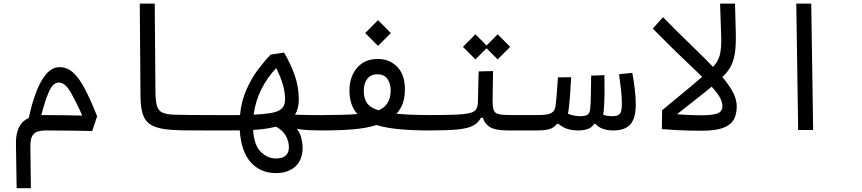

<svg xmlns="http://www.w3.org/2000/svg" viewBox="-20 -713 4728 1053"><path d="M71.3 319.3 67.4 76.2Q66.4 22.9 83.3 -12.9Q100.1 -48.8 137.7 -65.9Q154.3 -144 178.2 -207.3Q202.1 -270.5 234.1 -307.6Q266.1 -344.7 306.6 -344.7Q346.2 -344.7 378.7 -317.1Q411.1 -289.6 443.1 -230Q475.1 -170.4 512.7 -75.2L485.8 5.4Q446.3 4.4 397.7 3.9Q349.1 3.4 304.7 2.9Q260.3 2.4 231.9 2.4Q183.1 2.4 164.6 22Q146 41.5 146.5 87.4L149.4 319.3ZM206.5 -81.5Q216.8 -82 227.5 -82Q272.5 -82 328.9 -81.1Q385.3 -80.1 431.2 -79.1Q395 -160.2 365.5 -210.2Q335.9 -260.3 302.2 -260.3Q270.5 -260.3 248.3 -209.7Q226.1 -159.2 206.5 -81.5Z M1166 2.4Q1154.8 2.4 1143.8 2.4Q1132.8 2.4 1122.1 2.4Q1064.5 2.4 1014.2 2.2Q963.9 2 918 -1Q855.5 -5.4 818.8 -22.5Q782.2 -39.6 766.6 -77.6Q751 -115.7 750.5 -182.1L746.6 -693.4H828.6L832.5 -209Q833 -157.7 841.1 -131.3Q849.1 -105 871.3 -95.2Q893.6 -85.4 936.5 -84Q978 -82.5 1023.7 -82.3Q1069.3 -82 1128.4 -82Q1138.7 -82 1149.7 -82Q1160.6 -82 1171.9 -82Q1195.3 -82 1195.3 -43.9Q1195.3 -19 1187.7 -8.3Q1180.2 2.4 1166 2.4Z M1493.7 236.3Q1408.7 236.3 1355.7 177.7Q1302.7 119.1 1294.9 2Q1271 2.4 1243.7 2.4Q1216.3 2.4 1185.5 2.4Q1180.7 2.4 1175.8 2.4Q1170.9 2.4 1166 2.4Q1150.9 2.4 1144.8 -7.1Q1138.7 -16.6 1138.7 -44.9Q1138.7 -67.9 1147.7 -74.7Q1156.7 -81.5 1171.9 -81.5Q1208.5 -81.5 1239.3 -81.5Q1270 -81.5 1296.4 -82Q1303.7 -159.2 1331.5 -221.7Q1359.4 -284.2 1395.5 -332Q1431.6 -379.9 1464.4 -413.6L1538.1 -424.8Q1575.2 -360.4 1596.9 -298.1Q1618.7 -235.8 1618.7 -167.5Q1618.7 -117.2 1598.1 -84Q1671.4 -81.5 1757.8 -81.5Q1782.2 -81.5 1793.7 -75.9Q1805.2 -70.3 1805.2 -45.9Q1805.2 -14.6 1793.2 -6.1Q1781.2 2.4 1752 2.4Q1714.8 2.4 1677.7 1Q1640.6 -0.5 1608.4 -6.3Q1625.5 16.1 1632.6 44.9Q1639.6 73.7 1639.6 96.7Q1639.6 163.6 1599.9 200Q1560.1 236.3 1493.7 236.3ZM1371.1 -84Q1423.3 -86.4 1460.4 -92.3Q1505.4 -99.1 1524.4 -116.9Q1543.5 -134.8 1543.5 -167.5Q1543.5 -204.6 1531.5 -248Q1519.5 -291.5 1494.6 -339.4Q1446.8 -289.1 1413.8 -224.1Q1380.9 -159.2 1371.1 -84ZM1493.7 -18.6Q1463.9 -10.7 1433.6 -6.6Q1403.3 -2.4 1368.2 -0.5Q1373.5 84 1410.6 120.1Q1447.8 156.2 1492.7 156.2Q1564.5 156.2 1564.5 93.8Q1564.5 64.5 1548.6 33.7Q1532.7 2.9 1493.7 -18.6Z M1751 2.4 1757.8 -82Q1869.6 -82 1940.4 -87.4Q1896.5 -135.3 1896.5 -216.8Q1896.5 -291 1937.7 -340.3Q1979 -389.6 2052.2 -389.6Q2116.7 -389.6 2158.7 -346.4Q2200.7 -303.2 2200.7 -223.6Q2200.7 -137.2 2154.3 -89.4Q2226.1 -82 2344.7 -82Q2369.6 -82 2381.1 -73.5Q2392.6 -64.9 2392.6 -43Q2392.6 -17.1 2377.7 -7.3Q2362.8 2.4 2336.4 2.4Q2244.6 2.4 2171.6 -4.2Q2098.6 -10.7 2044.9 -27.3Q1991.7 -10.3 1918.7 -3.9Q1845.7 2.4 1751 2.4ZM2055.7 -107.9Q2091.3 -122.6 2106.9 -150.9Q2122.6 -179.2 2122.6 -215.8Q2122.6 -256.8 2104 -281.2Q2085.4 -305.7 2050.8 -305.7Q2015.1 -305.7 1995.1 -281.5Q1975.1 -257.3 1975.1 -213.4Q1975.1 -174.8 1991.9 -148.9Q2008.8 -123 2055.7 -107.9ZM2053.2 -461.4 1982.9 -531.7 2053.2 -602.5 2123.5 -531.7Z M2337.9 2.4 2343.8 -82Q2432.6 -82 2484.4 -84.5Q2536.1 -86.9 2560.8 -94.2Q2585.4 -101.6 2593 -116.2Q2600.6 -130.9 2601.1 -155.8L2605 -321.3L2684.1 -323.2L2681.6 -160.6Q2681.6 -127 2687.3 -110.1Q2692.9 -93.3 2712.9 -87.6Q2732.9 -82 2776.4 -82H2929.7Q2964.8 -82 2964.8 -44.9Q2964.8 -17.1 2953.1 -7.3Q2941.4 2.4 2923.8 2.4H2765.1Q2699.2 2.4 2669.4 -14.6Q2639.6 -31.7 2627.9 -67.4H2617.7Q2603 -38.6 2573.7 -23.4Q2544.4 -8.3 2488.5 -2.9Q2432.6 2.4 2337.9 2.4ZM2709.5 -387.2 2648.4 -448.2 2587.4 -387.2 2519 -456.1 2587.4 -524.9 2648.4 -463.4 2709.5 -524.9 2777.8 -456.1Z M2924.3 2.4 2929.7 -82Q2983.9 -82 3003.9 -93.3Q3023.9 -104.5 3027.3 -134.8Q3031.2 -167.5 3033.9 -205.1Q3036.6 -242.7 3040 -288.6L3112.3 -289.6Q3109.9 -244.6 3107.2 -203.1Q3104.5 -161.6 3099.6 -120.1Q3097.7 -103 3094.7 -89.4Q3110.8 -82.5 3128.7 -79.1Q3146.5 -75.7 3162.6 -75.7Q3191.4 -75.7 3203.4 -84.7Q3215.3 -93.8 3217.3 -118.7Q3219.7 -150.4 3220.7 -199Q3221.7 -247.6 3222.2 -298.3L3294.9 -300.8Q3295.9 -251 3295.4 -200.4Q3294.9 -149.9 3291.5 -109.4Q3290 -96.2 3288.1 -83.5Q3310.5 -75.7 3338.9 -75.7Q3368.7 -75.7 3379.6 -88.9Q3390.6 -102.1 3390.6 -141.6Q3390.6 -179.2 3386.2 -218.5Q3381.8 -257.8 3375 -305.7L3447.8 -313.5Q3457 -263.7 3461.9 -220.5Q3466.8 -177.2 3466.8 -139.2Q3466.8 -65.4 3437.7 -31.5Q3408.7 2.4 3344.2 2.4Q3277.3 2.4 3246.6 -33.2H3237.8Q3227.1 -13.7 3203.6 -5.6Q3180.2 2.4 3152.8 2.4Q3119.6 2.4 3093.5 -5.4Q3067.4 -13.2 3043.9 -33.2H3033.7Q3022.9 -16.6 2999.8 -7.1Q2976.6 2.4 2924.3 2.4Z M3829.1 3.9Q3788.1 3.9 3756.8 3.2Q3725.6 2.4 3691.9 0.5Q3658.2 -1.5 3609.9 -4.9L3611.3 -108.4L3667.5 -87.9Q3717.3 -84 3756.3 -82.3Q3795.4 -80.6 3825.2 -80.6Q3886.7 -80.6 3914.3 -90.8Q3941.9 -101.1 3941.9 -131.3Q3941.9 -170.4 3896 -222.9Q3850.1 -275.4 3764.4 -355.5Q3678.7 -435.5 3560.1 -556.2L3616.2 -618.7Q3706.1 -527.3 3780 -456.3Q3854 -385.3 3908 -328.1Q3961.9 -271 3991.2 -222.7Q4020.5 -174.3 4020.5 -127.9Q4020.5 -85.9 4003.7 -56.4Q3986.8 -26.9 3945.3 -11.5Q3903.8 3.9 3829.1 3.9Z M3668.5 -66.4 3611.3 -108.4Q3689.9 -173.8 3762.7 -233.6Q3835.4 -293.5 3885.7 -341.3Q3918 -372.6 3927.7 -411.1Q3937.5 -449.7 3935.1 -516.1L3929.2 -693.4H4011.2L4015.1 -540Q4017.1 -477.5 4012 -433.3Q4006.8 -389.2 3991.5 -356.4Q3976.1 -323.7 3946.8 -295.4Q3907.2 -256.8 3859.1 -217.8Q3811 -178.7 3761.7 -140.6Q3712.4 -102.5 3668.5 -66.4Z M4357.4 0 4347.2 -693.4H4429.2L4439.5 0Z"/></svg>

Font: Cascadia Mono NF SemiLight
Style: Regular
Weight: 350
Monospace: yes
Designer: Aaron Bell
Foundry: Saja Typeworks
Version: Version 2404.023; ttfautohint (v1.8.4)